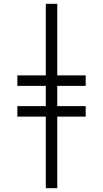

<svg xmlns="http://www.w3.org/2000/svg" viewBox="-20 -843 540 1006"><path d="M220 143V-232H71V-287H220V-393H71V-448H220V-823H280V-448H429V-393H280V-287H429V-232H280V143Z"/></svg>

Font: Iosevka Slab Light
Style: Regular
Weight: 300
Monospace: yes
Designer: Belleve Invis
Foundry: Belleve Invis
Version: Version 11.1.0; ttfautohint (v1.8.3)